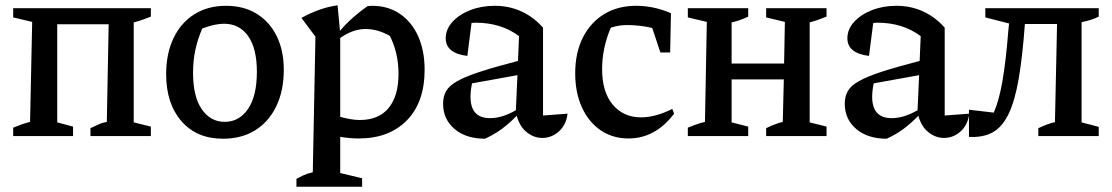

<svg xmlns="http://www.w3.org/2000/svg" viewBox="-20 -516 4217 728"><path d="M30 0V-32Q45 -38 60 -43.5Q75 -49 94 -54L102 -433L30 -450V-485H552V-453Q537 -447 521.5 -441.5Q506 -436 487 -431V-52L552 -36V0H323V-30Q337 -36 351 -43Q365 -50 385 -54L392 -424H197V-52L257 -36V0Z M825 10Q726 10 668 -56.5Q610 -123 610 -235Q610 -313 638 -371.5Q666 -430 717 -462Q768 -494 837 -494Q904 -494 953 -464Q1002 -434 1029 -379.5Q1056 -325 1056 -251Q1056 -172 1027.5 -113Q999 -54 947.5 -22Q896 10 825 10ZM832 -54Q887 -54 920.5 -103Q954 -152 954 -244Q954 -332 921 -379Q888 -426 829 -426Q795 -426 747 -408Q730 -369 721 -328Q712 -287 712 -240Q712 -150 745 -102Q778 -54 832 -54Z M1104 192V162Q1117 155 1131 148.5Q1145 142 1166 137L1176 -377L1123 -448Q1157 -467 1191 -479Q1225 -491 1260 -496L1269 -399Q1293 -427 1319 -450Q1345 -473 1374 -493Q1383 -494 1391 -494Q1452 -494 1497 -463Q1542 -432 1566 -377.5Q1590 -323 1590 -252Q1590 -128 1522.5 -59.5Q1455 9 1341 9Q1307 9 1270 3V140L1353 160V192ZM1366 -406Q1318 -406 1270 -372V-73Q1313 -61 1344 -61Q1416 -61 1453.5 -106.5Q1491 -152 1491 -236Q1491 -316 1458 -380Q1412 -406 1366 -406Z M1819 10Q1747 10 1703.5 -27Q1660 -64 1660 -123Q1660 -150 1671.5 -170.5Q1683 -191 1714 -208.5Q1745 -226 1800.5 -244Q1856 -262 1944 -285L1948 -379Q1880 -430 1783 -430Q1776 -430 1768 -429L1752 -304Q1670 -314 1670 -371Q1670 -405 1695.5 -433Q1721 -461 1763 -477.5Q1805 -494 1856 -494Q1911 -494 1957.5 -472.5Q2004 -451 2039 -411V-78L2132 -85Q2127 -43 2099.5 -18Q2072 7 2036 7Q2005 7 1978 -14Q1951 -35 1939 -77Q1913 -50 1884.5 -28.5Q1856 -7 1819 10ZM1764 -149Q1764 -68 1838 -68Q1884 -68 1936 -98L1942 -231L1770 -200Q1767 -187 1765.5 -174Q1764 -161 1764 -149Z M2363 9Q2303 9 2257.5 -22Q2212 -53 2186.5 -109Q2161 -165 2161 -238Q2161 -317 2190.5 -374.5Q2220 -432 2271.5 -463Q2323 -494 2392 -494Q2459 -494 2524 -466L2521 -317H2484L2453 -410Q2407 -421 2357 -421Q2326 -421 2296 -411Q2263 -334 2263 -254Q2263 -167 2303.5 -119Q2344 -71 2411 -71Q2465 -71 2529 -103L2536 -85Q2465 9 2363 9Z M2588 0V-32Q2603 -38 2618 -43.5Q2633 -49 2653 -54L2660 -433L2588 -450V-485H2817V-453Q2802 -446 2787 -440.5Q2772 -435 2754 -431V-275H2953L2956 -433L2885 -450V-485H3114V-453Q3099 -447 3083.5 -441.5Q3068 -436 3050 -431V-52L3114 -36V0H2885V-30Q2899 -37 2915.5 -43.5Q2932 -50 2948 -54L2952 -215H2754V-52L2817 -36V0Z M3342 10Q3270 10 3226.5 -27Q3183 -64 3183 -123Q3183 -150 3194.5 -170.5Q3206 -191 3237 -208.5Q3268 -226 3323.5 -244Q3379 -262 3467 -285L3471 -379Q3403 -430 3306 -430Q3299 -430 3291 -429L3275 -304Q3193 -314 3193 -371Q3193 -405 3218.5 -433Q3244 -461 3286 -477.5Q3328 -494 3379 -494Q3434 -494 3480.5 -472.5Q3527 -451 3562 -411V-78L3655 -85Q3650 -43 3622.5 -18Q3595 7 3559 7Q3528 7 3501 -14Q3474 -35 3462 -77Q3436 -50 3407.5 -28.5Q3379 -7 3342 10ZM3287 -149Q3287 -68 3361 -68Q3407 -68 3459 -98L3465 -231L3293 -200Q3290 -187 3288.5 -174Q3287 -161 3287 -149Z M3654 3V-100L3748 -89Q3768 -134 3781 -209Q3794 -284 3803 -397L3806 -427L3716 -450V-485H4146V-453Q4121 -440 4081 -432V-52L4146 -35V0H3917V-30Q3934 -38 3948.5 -43.5Q3963 -49 3980 -53L3988 -425H3866Q3857 -301 3842.5 -217Q3828 -133 3804 -83.5Q3780 -34 3743.5 -14Q3707 6 3654 3Z"/></svg>

Font: Piazzolla Medium
Style: Regular
Weight: 500
Designer: Juan Pablo del Peral
Foundry: Huerta Tipografica
Version: Version 1.330